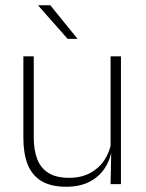

<svg xmlns="http://www.w3.org/2000/svg" viewBox="-20 -701 556 731"><path d="M108.5 -486.5V-178.5Q108.5 -130.5 121.5 -96Q134.5 -61.5 164 -42.8Q193.5 -24 243 -24Q289 -24 322.8 -42Q356.5 -60 377.2 -91.2Q398 -122.5 404.5 -162.5L415.5 -130.5H405.5Q400 -93 379 -60.8Q358 -28.5 321.2 -9.2Q284.5 10 232 10Q173 10 137 -12.2Q101 -34.5 85 -75.8Q69 -117 69 -175V-486.5ZM440.5 -486.5V0H401L403.5 -123.5L401 -125.5V-486.5ZM171.5 -681 274.5 -554V-553H237.5L125.5 -680V-681Z"/></svg>

Font: Anek Gurmukhi ExtraLight
Style: Regular
Weight: 250
Designer: Sarang Kulkarni (Gurmukhi), Yesha Goshar (Latin)
Foundry: Ek Type
Version: Version 1.003